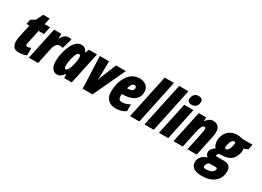

<svg xmlns="http://www.w3.org/2000/svg" viewBox="-21 -1707 3928 2878"><g transform="rotate(30 1943.0 -268.0)"><path d="M155.8 9.8Q90.8 9.8 64.9 -26.9Q39.1 -63.5 39.1 -119.1Q39.1 -137.2 41.5 -158Q43.9 -178.7 49.8 -207L95.2 -419.9H44.9L62 -502.9L138.2 -547.9L193.8 -664.1H307.1L283.2 -553.2H377L349.1 -419.9H254.9L205.1 -184.1Q203.6 -177.2 202.4 -170.4Q201.2 -163.6 201.2 -158.2Q201.2 -129.9 228 -129.9Q235.4 -129.9 252.9 -133.3Q270.5 -136.7 289.1 -145V-17.1Q261.2 -2 222.4 3.9Q183.6 9.8 155.8 9.8Z M329.6 0 446.8 -553.2H572.8L570.8 -473.1H574.7Q602.1 -521 629.9 -542Q657.7 -563 700.7 -563Q710.4 -563 720.5 -561.8Q730.5 -560.5 745.6 -556.2L695.8 -379.9Q673.8 -389.2 647 -389.2Q605.5 -389.2 581.1 -356Q556.6 -322.8 547.9 -277.8L489.7 0Z M817.9 9.8Q764.6 9.8 733.9 -34.9Q703.1 -79.6 703.1 -155.8Q703.1 -198.2 711.4 -252Q719.7 -305.7 736.6 -360.1Q753.4 -414.6 779.3 -460.7Q805.2 -506.8 840.8 -534.9Q876.5 -563 921.9 -563Q953.6 -563 979.7 -545.9Q1005.9 -528.8 1021 -486.8H1023.9L1049.8 -553.2H1189.9L1071.8 0H941.9L938 -65.9H934.1Q908.7 -33.7 882.6 -12Q856.4 9.8 817.9 9.8ZM890.1 -125Q911.6 -125 927 -148.2Q942.4 -171.4 952.6 -204.1Q962.9 -236.8 968.8 -265.1Q979.5 -311.5 982.2 -333.7Q984.9 -356 984.9 -370.1Q984.9 -423.8 955.1 -423.8Q939.9 -423.8 926.5 -405.8Q913.1 -387.7 902.3 -358.9Q891.6 -330.1 884 -297.1Q876.5 -264.2 872.3 -233.4Q868.2 -202.6 868.2 -181.2Q868.2 -125 890.1 -125Z M1260.7 0 1237.8 -553.2H1397.9L1395 -335.9Q1395 -311.5 1394.3 -286.6Q1393.6 -261.7 1389.6 -235.8H1393.6Q1397 -248.5 1402.8 -263.9Q1408.7 -279.3 1413.6 -293L1520 -553.2H1689L1430.7 0Z M1832 9.8Q1747.1 9.8 1698.5 -39.6Q1649.9 -88.9 1649.9 -175.8Q1649.9 -240.7 1665.5 -308.6Q1681.2 -376.5 1714.8 -433.8Q1748.5 -491.2 1801.8 -526.6Q1855 -562 1929.7 -562Q1999.5 -562 2043.7 -523.2Q2087.9 -484.4 2087.9 -418.9Q2087.9 -352.1 2053.7 -309.1Q2019.5 -266.1 1959.2 -245.6Q1898.9 -225.1 1819.8 -225.1H1809.6Q1806.6 -208.5 1806.6 -192.9Q1806.6 -151.9 1822.3 -135.5Q1837.9 -119.1 1868.7 -119.1Q1904.8 -119.1 1934.1 -127.4Q1963.4 -135.7 2004.9 -159.2V-40Q1960.4 -10.7 1918 -0.5Q1875.5 9.8 1832 9.8ZM1834 -338.9H1835.9Q1899.9 -338.9 1920.9 -357.2Q1941.9 -375.5 1941.9 -402.8Q1941.9 -418 1931.9 -427.5Q1921.9 -437 1906.7 -437Q1885.7 -437 1866.9 -414.1Q1848.1 -391.1 1834 -338.9Z M2080.6 0 2242.7 -759.8H2402.8L2241.7 0Z M2330.6 0 2492.7 -759.8H2652.8L2491.7 0Z M2794.9 -606.9Q2720.7 -606.9 2720.7 -668Q2720.7 -692.4 2731.2 -717.3Q2741.7 -742.2 2764.4 -759Q2787.1 -775.9 2822.8 -775.9Q2857.9 -775.9 2877.4 -760.7Q2897 -745.6 2897 -714.8Q2897 -668.9 2868.9 -637.9Q2840.8 -606.9 2794.9 -606.9ZM2581.5 0 2699.7 -553.2H2858.9L2741.7 0Z M2832.5 0 2950.7 -553.2H3078.6L3076.7 -488.8H3079.6Q3104 -523.4 3133.8 -543.2Q3163.6 -563 3198.7 -563Q3228.5 -563 3255.9 -551.3Q3283.2 -539.6 3301 -511.5Q3318.8 -483.4 3318.8 -433.1Q3318.8 -418 3316.9 -398.7Q3314.9 -379.4 3309.6 -353L3234.9 0H3074.7L3139.6 -308.1Q3144 -329.6 3147.5 -350.1Q3150.9 -370.6 3150.9 -383.8Q3150.9 -418.9 3125.5 -418.9Q3099.6 -418.9 3082.8 -379.6Q3065.9 -340.3 3053.7 -285.2L2993.7 0Z M3460.9 240.2Q3360.8 240.2 3313.5 205.6Q3266.1 170.9 3266.1 108.9Q3266.1 52.2 3302.2 12.5Q3338.4 -27.3 3399.9 -44.9Q3384.3 -51.8 3371.6 -70.6Q3358.9 -89.4 3358.9 -115.7Q3358.9 -149.4 3380.4 -174.3Q3401.9 -199.2 3434.1 -223.1Q3416 -236.3 3404.8 -267.6Q3393.6 -298.8 3393.6 -335Q3393.6 -395.5 3422.1 -449.7Q3450.7 -503.9 3505.9 -533.7Q3555.7 -560.5 3617.7 -560.5Q3649.4 -560.5 3671.4 -555.4Q3693.4 -550.3 3706.5 -546.4H3885.7L3866.2 -453.6L3797.4 -429.7Q3801.3 -412.6 3801.3 -397Q3801.3 -356.9 3783.2 -311.8Q3765.1 -266.6 3736.3 -237.8Q3677.7 -180.2 3571.3 -179.2Q3547.9 -179.2 3539.1 -178.5Q3530.3 -177.7 3527.3 -176.8Q3511.7 -171.4 3502.2 -159.2Q3492.7 -147 3492.7 -134.8Q3492.7 -127.4 3502.9 -125.5Q3508.3 -124.5 3517.6 -124.3Q3526.9 -124 3540 -124H3638.7Q3694.8 -124 3726.3 -95.2Q3757.8 -66.4 3757.8 -9.8Q3757.8 66.9 3722.7 120.8Q3687.5 174.8 3627.9 205.1Q3556.2 240.2 3460.9 240.2ZM3569.8 -289.1Q3617.7 -289.1 3639.6 -383.8Q3646.5 -414.1 3646.5 -428.7Q3646.5 -442.4 3641.6 -447.3Q3636.7 -452.1 3626.5 -452.1Q3605.5 -452.1 3591.8 -437.3Q3578.1 -422.4 3569.8 -400.4Q3561.5 -378.4 3556.2 -356.4Q3549.3 -326.7 3549.3 -312.5Q3549.3 -289.1 3569.8 -289.1ZM3467.3 122.1Q3491.7 122.1 3513.9 117.7Q3536.1 113.3 3554.2 104Q3575.7 93.3 3588.6 76.2Q3601.6 59.1 3601.6 35.6Q3601.6 27.3 3592.8 23.9Q3581.1 19.5 3547.9 19.5H3472.7Q3457 19.5 3444.3 33.7Q3431.6 47.9 3424.1 65.7Q3416.5 83.5 3416.5 95.7Q3416.5 110.8 3429.2 116.5Q3441.9 122.1 3467.3 122.1Z"/></g></svg>

Font: Open Sans Condensed ExtraBold
Style: Italic
Weight: 800
Width: 3
Italic angle: -12°
Designer: Monotype Design Team
Foundry: Monotype Imaging Inc.
Version: Version 3.003; ttfautohint (v1.8.4)